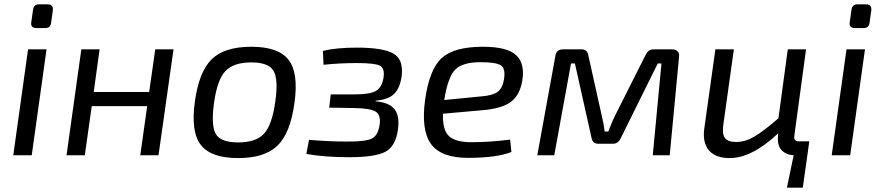

<svg xmlns="http://www.w3.org/2000/svg" viewBox="-20 -714 4053 883"><path d="M159 -694H199Q226 -694 223 -666L215 -609Q212 -585 188 -585H148Q119 -585 124 -613L132 -669Q135 -694 159 -694ZM126 0H41L109 -487H194Z M778 -487 709 0H625L657 -226H402L370 0H286L354 -487H438L411 -291H666L694 -487Z M1334 -239Q1315 -101 1256 -44Q1197 13 1075 13Q951 13 904 -47Q857 -107 876 -246Q895 -384 953.5 -441.5Q1012 -499 1136 -499Q1260 -499 1307 -439Q1354 -379 1334 -239ZM1136 -427Q1055 -427 1017 -387.5Q979 -348 964 -239Q950 -135 973 -97Q996 -59 1075 -59Q1157 -59 1194 -99Q1231 -139 1246 -246Q1261 -351 1237.5 -389Q1214 -427 1136 -427Z M1468 -416 1465 -480Q1526 -495 1621 -495Q1742 -495 1789.5 -467.5Q1837 -440 1827 -362Q1819 -308 1792.5 -282Q1766 -256 1708 -251L1707 -248Q1770 -243 1794.5 -211.5Q1819 -180 1810 -117Q1799 -40 1751.5 -15.5Q1704 9 1587 9Q1472 9 1389 -6L1401 -71Q1487 -63 1582 -63Q1664 -63 1691.5 -77.5Q1719 -92 1726 -141Q1732 -185 1708 -200.5Q1684 -216 1612 -217L1494 -219L1501 -280H1615Q1683 -280 1710 -296.5Q1737 -313 1744 -358Q1750 -400 1727 -412Q1704 -424 1621 -424Q1540 -424 1468 -416Z M2326 -72 2332 -15Q2263 12 2133 12Q2008 12 1962 -52Q1916 -116 1935 -255Q1955 -397 2012.5 -448Q2070 -499 2201 -499Q2312 -499 2353.5 -460.5Q2395 -422 2382 -343Q2370 -274 2327.5 -244Q2285 -214 2197 -207L2017 -191Q2015 -114 2046 -87Q2077 -60 2147 -60Q2233 -60 2326 -72ZM2023 -254 2196 -271Q2246 -275 2268.5 -291.5Q2291 -308 2298 -350Q2306 -401 2282 -414.5Q2258 -428 2190 -428Q2108 -428 2074 -394.5Q2040 -361 2023 -254Z M2985 -487H3073Q3088 -487 3096.5 -477.5Q3105 -468 3103 -453L3060 0H2982L3022 -422H3005L2835 -79Q2823 -53 2800 -53H2730Q2705 -53 2700 -82L2624 -422H2606L2529 0H2451L2534 -456Q2538 -487 2569 -487H2656Q2681 -487 2686 -458L2747 -184Q2758 -138 2761 -109H2777Q2780 -116 2790.5 -141.5Q2801 -167 2808 -181L2949 -461Q2961 -487 2985 -487Z M3693 0 3672 149H3599L3630 0Q3594 -2 3574 -24Q3554 -46 3558 -89L3559 -101Q3438 13 3336 13Q3270 13 3240 -23Q3210 -59 3219 -123L3270 -487H3355L3307 -144Q3300 -99 3313.5 -80Q3327 -61 3365 -61Q3407 -61 3449.5 -86Q3492 -111 3560 -170L3603 -487H3687L3633 -89Q3629 -64 3654 -64H3702Z M3923 -694H3963Q3990 -694 3987 -666L3979 -609Q3976 -585 3952 -585H3912Q3883 -585 3888 -613L3896 -669Q3899 -694 3923 -694ZM3890 0H3805L3873 -487H3958Z"/></svg>

Font: Exo 2.0
Style: Italic
Weight: 400
Italic angle: -8°
Designer: Natanael Gama
Version: Version 1.001;PS 001.001;hotconv 1.0.70;makeotf.lib2.5.58329